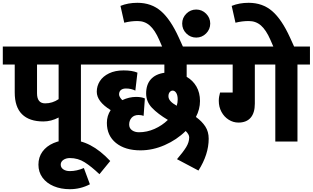

<svg xmlns="http://www.w3.org/2000/svg" viewBox="-40 -1009 2230 1369"><path d="M626 -549H537V0H378V-171Q325 -143 269 -143Q169 -143 117 -194.5Q65 -246 65 -350V-549H-20V-677H626ZM378 -549H224V-344Q224 -272 282 -272Q334 -272 378 -302Z M746 139 669 233Q611 178 563.5 148Q516 118 458 118Q431 118 412 131Q393 144 393 165Q393 186 411.5 198.5Q430 211 458 211Q507 211 558 189L601 305Q534 340 458 340Q394 340 343 318.5Q292 297 263 257.5Q234 218 234 165Q234 112 262.5 72.5Q291 33 342 11Q393 -11 458 -11Q606 -11 746 139Z M1291 -549V-461Q1335 -436 1360.5 -392Q1386 -348 1386 -289Q1386 -230 1357 -175Q1400 -144 1424 -107Q1448 -70 1448 -20Q1448 92 1375 207L1222 126Q1266 75 1287.5 40Q1309 5 1309 -30Q1309 -50 1284 -75Q1220 -12 1134.5 25.5Q1049 63 962 63Q852 63 787 10.5Q722 -42 722 -133Q722 -183 749 -224Q650 -285 650 -355Q650 -396 672 -430.5Q694 -465 737.5 -486Q781 -507 841 -507Q903 -507 940 -491L925 -363Q895 -378 858 -378Q835 -378 822 -367Q809 -356 809 -336Q809 -318 832 -295Q880 -318 931 -318Q969 -318 993 -307L984 -183Q968 -189 948 -189Q916 -189 898.5 -169.5Q881 -150 881 -121Q881 -95 901 -80.5Q921 -66 951 -66Q1008 -66 1062 -90Q1116 -114 1157 -154Q1085 -197 1043.5 -240.5Q1002 -284 1002 -343Q1002 -406 1035.5 -443.5Q1069 -481 1132 -490V-549H606V-677H1472V-549ZM1220 -255Q1227 -276 1227 -300Q1227 -330 1216.5 -346.5Q1206 -363 1191 -363Q1179 -363 1170 -352Q1161 -341 1161 -323Q1161 -304 1176 -287.5Q1191 -271 1220 -255Z M1377 -633ZM1095 -725Q1065 -794 1028.5 -826.5Q992 -859 941 -859Q892 -859 846 -847L819 -967Q873 -989 940 -989Q1039 -989 1107.5 -930Q1176 -871 1235 -741L1284 -633H1135ZM1359 -941Q1400 -941 1429.5 -911.5Q1459 -882 1459 -841Q1459 -800 1429.5 -770.5Q1400 -741 1359 -741Q1318 -741 1288.5 -770.5Q1259 -800 1259 -841Q1259 -882 1288.5 -911.5Q1318 -941 1359 -941Z M2170 -549H2081V0H1923V-549H1777V-270Q1777 -204 1747 -169.5Q1717 -135 1660 -135Q1623 -135 1590.5 -155.5Q1558 -176 1539 -211.5Q1520 -247 1520 -290Q1520 -318 1529 -349H1619V-549H1452V-677H2170Z M1888 -725Q1858 -794 1821.5 -826.5Q1785 -859 1734 -859Q1685 -859 1639 -847L1612 -967Q1666 -989 1733 -989Q1832 -989 1900.5 -930Q1969 -871 2028 -741L2077 -633H1928Z"/></svg>

Font: Martel Sans Black
Style: Regular
Weight: 900
Designer: Dan Reynolds and Mathieu Réguer
Foundry: Dan Reynolds and Mathieu Réguer
Version: Version 1.002; ttfautohint (v1.1) -l 5 -r 5 -G 72 -x 0 -D la